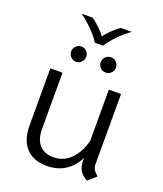

<svg xmlns="http://www.w3.org/2000/svg" viewBox="-146 -887 843 993"><g transform="rotate(20 275.5 -390.0)"><path d="M496 -28 451 11Q421 -6 409 -27.5Q397 -49 397 -87V-94Q372 -43 329 -16Q286 11 228 11Q155 11 115 -32.5Q75 -76 75 -155V-470H142V-159Q142 -103 169.5 -73Q197 -43 247 -43Q301 -43 340.5 -82Q380 -121 397 -189V-470H464V-85Q464 -67 470.5 -55.5Q477 -44 496 -28ZM130 -791H190Q212 -777 236 -753.5Q260 -730 269 -715Q277 -730 301 -753.5Q325 -777 347 -791H407Q379 -773 345 -739Q311 -705 291 -673H246Q227 -704 192.5 -738Q158 -772 130 -791ZM146 -589Q146 -606 158.5 -618.5Q171 -631 188 -631Q205 -631 217 -618.5Q229 -606 229 -589Q229 -572 217 -559.5Q205 -547 188 -547Q171 -547 158.5 -559.5Q146 -572 146 -589ZM309 -589Q309 -606 321 -618.5Q333 -631 351 -631Q368 -631 380.5 -618.5Q393 -606 393 -589Q393 -572 380.5 -559.5Q368 -547 351 -547Q333 -547 321 -559.5Q309 -572 309 -589Z"/></g></svg>

Font: KoHo
Style: Regular
Weight: 400
Version: Version 1.000; ttfautohint (v1.6)